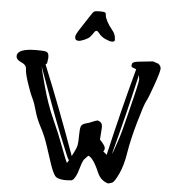

<svg xmlns="http://www.w3.org/2000/svg" viewBox="-59 -931 888 986"><g transform="rotate(5 385.5 -437.5)"><path d="M349.4 -725.1C362.2 -730.6 371.3 -736.1 376.5 -741.5C381.7 -746.8 388.1 -755.4 395.8 -767.1C403.4 -778.8 411.6 -778.6 420.4 -766.4C429.2 -754.2 441.1 -744.6 456.1 -737.8C471 -731 482.4 -727.5 490.2 -727.5C498 -727.5 502.7 -729.3 504.2 -732.9C505.6 -736.5 505.4 -743.7 503.4 -754.6C501.5 -765.5 495.4 -777.1 485.1 -789.3C474.9 -801.5 466.1 -814.6 458.7 -828.6C451.4 -842.6 447.8 -853.3 447.8 -860.6C447.8 -867.9 445.7 -872.5 441.7 -874.3C437.6 -876.1 428.5 -877 414.3 -877C400.1 -877 391 -875.7 386.7 -873.3C382.5 -870.8 376 -862.5 367.2 -848.4C358.4 -834.2 345.1 -813.9 327.4 -787.4C309.7 -760.8 300.8 -744.1 300.8 -737.1C300.8 -730.1 302.2 -724.9 305.2 -721.7C308.1 -718.4 313 -716.8 319.8 -716.8C326.7 -716.8 336.5 -719.6 349.4 -725.1ZM9.8 -610.8C9.8 -598.8 18.7 -588.9 36.6 -581.3C54.5 -573.6 63.5 -562.8 63.5 -548.8C63.5 -534.8 69.1 -511 80.3 -477.3C91.6 -443.6 101.2 -418.6 109.4 -402.3C117.5 -386.1 125 -365 131.8 -339.1C138.7 -313.2 149.8 -285.9 165.3 -257.1C180.7 -228.3 193.9 -196.8 204.8 -162.6C215.7 -128.4 225.6 -98.4 234.4 -72.5C243.2 -46.6 251.7 -27.8 260 -15.9C268.3 -4 287.9 2 318.8 2L347.2 0L356.9 -6.8C359.5 -10.4 363.1 -16.2 367.7 -24.2C372.2 -32.1 377 -45.5 382.1 -64.2C387.1 -82.9 393.1 -98.5 399.9 -110.8L420.9 -133.3C428.4 -131.7 437 -124.3 446.8 -111.1C456.5 -97.9 467.2 -77.9 478.8 -51C490.3 -24.2 509.1 -7.2 535.2 0L555.7 -6.3C563.5 -10.3 574.2 -26.7 587.9 -55.7C601.6 -84.6 612 -121.7 619.1 -167C626.3 -212.2 638.8 -265.9 656.5 -327.9C674.2 -389.9 686.5 -426.9 693.4 -439C700.2 -451 711.7 -480 727.8 -525.9C743.9 -571.8 752 -599.9 752 -610.4C752 -620.8 747.1 -629.2 737.3 -635.7L710.9 -644.5H708L634.3 -636.7C615.1 -634.8 604.7 -629.9 603 -622.1L601.6 -611.8C601.6 -608.2 605.6 -605.1 613.5 -602.3C621.5 -599.5 626.1 -597.8 627.4 -597.2C587.1 -448.4 549.5 -298 514.6 -146L495.6 -162.6C499.8 -165.9 502 -171.5 502 -179.4C502 -187.4 492.5 -201.3 473.6 -221.2L478 -284.2C478 -296.5 475 -305.2 469 -310.1C463 -314.9 457.2 -317.4 451.7 -317.4H449.2L448.2 -316.4C443.7 -315.8 436.4 -313.2 426.5 -308.6C416.6 -304 405.4 -300.2 393.1 -297.1C380.7 -294 372.9 -288.3 369.6 -280C366.4 -271.7 364.7 -255.7 364.7 -231.9C364.7 -208.2 363.7 -191.4 361.6 -181.6C359.5 -171.9 354.7 -159.9 347.4 -145.8C340.1 -131.6 336.4 -124.3 336.4 -124C282.1 -276.4 223.8 -428.9 161.6 -581.5C164.9 -583.5 167.3 -585.6 168.9 -587.9L172.9 -616.7C172.9 -627.4 171.2 -635.3 168 -640.1C164.7 -645 158.7 -647.9 149.9 -648.9C141.1 -649.9 127.3 -650.4 108.4 -650.4C42.6 -650.4 9.8 -637.2 9.8 -610.8ZM325.7 -104.5C321.5 -96.4 317.9 -90.5 314.9 -86.9C309.4 -96.7 298.6 -123.4 282.5 -167C266.4 -210.6 247.3 -256.7 225.3 -305.2C203.4 -353.7 184.2 -408 168 -468C151.7 -528.1 143.1 -562.2 142.1 -570.3C197.4 -415.4 240.8 -298.9 272.2 -220.9C303.6 -143 320.1 -104 321.5 -104C323 -104 324.4 -104.2 325.7 -104.5ZM541 -152.3C577.8 -289.4 612.1 -428.2 644 -568.8C644.4 -565.3 644.9 -561.8 645.5 -558.6C646.2 -555.3 646.6 -551.3 647 -546.4V-545.4C647 -539.9 644.5 -526 639.6 -503.9C634.4 -480.5 622.9 -432.9 605 -361.3C587.1 -289.7 576.7 -250.2 573.7 -242.9C570.8 -235.6 565.7 -220.5 558.3 -197.5C551 -174.6 545.2 -159.5 541 -152.3Z"/></g></svg>

Font: Drukaatie burti
Style: Regular
Weight: 400
Version: Version 0.14.4